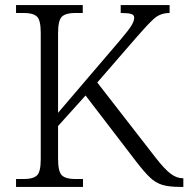

<svg xmlns="http://www.w3.org/2000/svg" viewBox="-20 -734 740 754"><path d="M43 0V-31H75Q109 -31 124.5 -44.5Q140 -58 140 -109V-605Q140 -656 124.5 -669.5Q109 -683 75 -683H43V-714H305V-683H274Q239 -683 223.5 -669Q208 -655 208 -603V-291L449 -573Q484 -614 495.5 -632.5Q507 -651 507 -665Q507 -676 494 -679.5Q481 -683 454 -683V-714H646V-683Q609 -683 583.5 -659.5Q558 -636 519 -591L362 -410L591 -115Q627 -69 650.5 -51.5Q674 -34 698 -34H700V0H688Q644 0 617.5 -8Q591 -16 569 -37Q547 -58 516 -98L316 -359L208 -239V-111Q208 -59 223.5 -45Q239 -31 274 -31H306V0Z"/></svg>

Font: Noto Serif Hentaigana Light
Style: Regular
Weight: 300
Designer: Kazuhiro Yamada
Foundry: nipponia
Version: Version 1.000; ttfautohint (v1.8.4.7-5d5b)